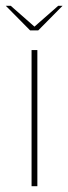

<svg xmlns="http://www.w3.org/2000/svg" viewBox="-39 -643 236 663"><path d="M-19 -623H-2L80 -551L162 -623H177L93 -538H65ZM70 -470H90V0H70Z"/></svg>

Font: Smooch Sans Thin
Style: Regular
Weight: 100
Designer: Robert E. Leuschke
Foundry: Robert E. Leuschke
Version: Version 1.010